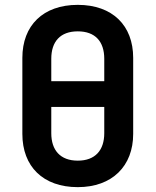

<svg xmlns="http://www.w3.org/2000/svg" viewBox="-20 -760 640 790"><path d="M300 10C442 10 528 -77 528 -209V-522C528 -655 443 -740 300 -740C157 -740 72 -655 72 -522V-209C72 -75 157 10 300 10ZM191 -518C191 -589 228 -631 300 -631C372 -631 409 -589 409 -518V-426H191ZM300 -99C228 -99 191 -142 191 -212V-320H409V-212C409 -142 372 -99 300 -99Z"/></svg>

Font: Tekne LDO
Style: Bold
Weight: 700
Monospace: yes
Designer: Alessio Laiso, Mario Rullo, Paolo Rosset
Foundry: Alessio Laiso
Version: Version 1.000;hotconv 1.0.109;makeotfexe 2.5.65596